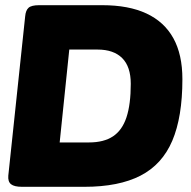

<svg xmlns="http://www.w3.org/2000/svg" viewBox="-20 -720 735 740"><path d="M65 0Q35 0 22.5 -10Q10 -20 12 -43L77 -657Q79 -680 90 -690Q101 -700 131 -700H374Q476 -700 544.5 -668Q613 -636 648 -573Q683 -510 683 -415Q683 -269 644 -177.5Q605 -86 521.5 -43Q438 0 305 0ZM210 -171H323Q380 -171 415.5 -194.5Q451 -218 467.5 -268Q484 -318 484 -397Q484 -463 451 -496Q418 -529 356 -529H247Z"/></svg>

Font: Asap Black
Style: Italic
Weight: 900
Italic angle: -6°
Designer: Pablo Cosgaya
Foundry: Omnibus-Type
Version: Version 3.001